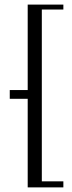

<svg xmlns="http://www.w3.org/2000/svg" viewBox="-20 -688 315 836"><path d="M100.6 -257.8H22.5V-295.9H100.6V-668H255.9V-646.5H162.1V101.6H255.9V127.9H100.6Z"/></svg>

Font: Bentham
Style: Regular
Weight: 400
Version: Version 002.002